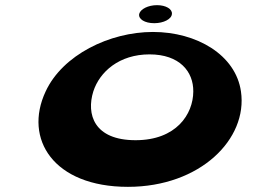

<svg xmlns="http://www.w3.org/2000/svg" viewBox="-20 -708 1002 745"><path d="M157 -353C70.9 -169 187.4 17 476.4 17C757.4 17 941.9 -169 915 -353C894.7 -495 743.4 -584 573.4 -584C405.4 -584 222.7 -495 157 -353ZM342 -353C366.8 -430 443.1 -497 560.1 -497C677.1 -497 730.8 -430 730 -353C729.6 -265 664.1 -164 506.1 -164C344.1 -164 314.6 -265 342 -353ZM589.3 -688C555.3 -688 525 -673 520.1 -654C516 -634 541.6 -618 578.6 -618C614.6 -618 646 -634 647.1 -654C649 -673 623.3 -688 589.3 -688Z"/></svg>

Font: Hussar Milosc
Style: Obl
Weight: 700
Foundry: Cannot Into Space Fonts
Version: Version 1.02